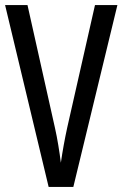

<svg xmlns="http://www.w3.org/2000/svg" viewBox="-20 -734 481 754"><path d="M441 -714 268 0H171L0 -714H88L196 -231Q203 -200 209 -163.5Q215 -127 219 -95Q229 -164 244 -233L353 -714Z"/></svg>

Font: Noto Sans Hebrew ExtraCondensed
Style: Regular
Weight: 400
Width: 2
Designer: Monotype Design Team
Foundry: Monotype Imaging Inc.
Version: Version 2.004; ttfautohint (v1.8.4.7-5d5b)